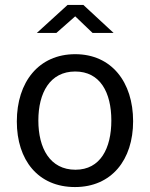

<svg xmlns="http://www.w3.org/2000/svg" viewBox="-20 -746 605 776"><path d="M354 -613H439L317 -726H253L129 -613H208L284 -680ZM283 10C431 10 518 -100 518 -256C518 -414 431 -527 284 -527C137 -527 48 -415 48 -255C48 -99 134 10 283 10ZM285 -60C182 -60 135 -147 135 -259C135 -371 182 -457 284 -457C385 -457 430 -372 430 -259C430 -147 386 -60 285 -60Z"/></svg>

Font: United Sans
Style: Regular
Weight: 400
Designer: Pablo Impallari, Rodrigo Fuenzalida (Modified by Dan O. Williams)
Version: Version 1.000;PS 001.000;hotconv 1.0.88;makeotf.lib2.5.64775